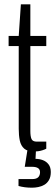

<svg xmlns="http://www.w3.org/2000/svg" viewBox="-20 -693 256 892"><path d="M140 11Q108 11 92.5 -2.5Q77 -16 72 -40Q67 -64 67 -95V-479H20V-526H67L77 -673H121V-526H195V-479H121V-85Q121 -59 126.5 -47Q132 -35 151 -35H195V-2Q187 2 177.5 5Q168 8 158 9.5Q148 11 140 11ZM129 179Q111 179 95.5 177Q80 175 66 171V139H129Q149 139 157.5 130.5Q166 122 166 107Q166 94 156.5 88Q147 82 130 82H95L110 -12H148L145 45Q163 45 179 51Q195 57 205.5 70.5Q216 84 216 106Q216 129 207.5 143.5Q199 158 186 165.5Q173 173 158 176Q143 179 129 179Z"/></svg>

Font: Archivo Condensed ExtraLight
Style: Regular
Weight: 250
Width: 3
Designer: Hector Gatti
Foundry: Omnibus-Type
Version: Version 2.001